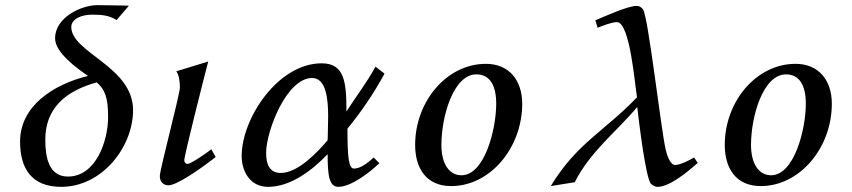

<svg xmlns="http://www.w3.org/2000/svg" viewBox="-20 -710 3312 746"><path d="M58 -160C58 -56 102 16 218 16C376 16 497 -138 497 -282C497 -452 257 -505 257 -605C257 -639 302 -653 336 -653C370 -653 402 -652 433 -632L481 -688C481 -688 396 -690 358 -690C297 -690 194 -643 194 -561C194 -506 278 -445 322 -415C187 -382 58 -298 58 -160ZM156 -167C156 -285 229 -355 356 -390C388 -362 400 -331 400 -255C400 -163 353 -24 244 -24C169 -24 156 -100 156 -167Z M601 -26C601 -2 616 10 635 10C665 10 752 -48 818 -100L801 -130C780 -113 721 -73 708 -73C702 -73 696 -79 696 -87C696 -106 767 -386 789 -471L665 -433C674 -421 679 -398 679 -371C679 -343 601 -52 601 -26Z M919 -104C919 -46 950 16 1022 16C1110 16 1195 -50 1253 -111C1253 -27 1259 16 1295 16C1344 16 1418 -41 1454 -76L1432 -98C1408 -76 1380 -55 1355 -55C1334 -55 1330 -105 1330 -210C1383 -275 1432 -346 1474 -424L1439 -451C1404 -387 1362 -333 1326 -277C1326 -388 1320 -464 1230 -464C1060 -464 919 -250 919 -104ZM1014 -116C1014 -200 1093 -407 1193 -407C1247 -407 1255 -325 1255 -259C1255 -230 1253 -165 1253 -165C1211 -116 1137 -38 1071 -38C1026 -38 1014 -74 1014 -116Z M1593 -147C1593 -59 1634 13 1733 13C1884 13 2009 -135 2009 -307C2009 -398 1958 -462 1868 -462C1715 -462 1593 -315 1593 -147ZM1695 -147C1695 -256 1741 -421 1831 -421C1884 -421 1908 -377 1908 -307C1908 -208 1863 -29 1773 -29C1725 -29 1695 -74 1695 -147Z M2120 13 2213 -2C2275 -123 2370 -193 2456 -294C2461 -250 2489 -12 2510 5C2517 11 2526 16 2535 16C2583 16 2656 -46 2691 -77L2677 -98C2660 -88 2623 -69 2603 -69C2582 -69 2569 -116 2566 -131C2547 -216 2498 -651 2478 -674C2470 -683 2465 -687 2453 -687C2419 -687 2329 -646 2293 -631L2302 -602C2321 -610 2357 -624 2377 -624C2428 -624 2447 -378 2455 -332C2330 -201 2220 -153 2120 13Z M2796 -147C2796 -59 2837 13 2936 13C3087 13 3212 -135 3212 -307C3212 -398 3161 -462 3071 -462C2918 -462 2796 -315 2796 -147ZM2898 -147C2898 -256 2944 -421 3034 -421C3087 -421 3111 -377 3111 -307C3111 -208 3066 -29 2976 -29C2928 -29 2898 -74 2898 -147Z"/></svg>

Font: KpRoman
Style: SemiboldItalic
Weight: 600
Italic angle: -11°
Version: Version 0.66